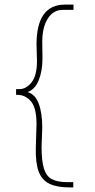

<svg xmlns="http://www.w3.org/2000/svg" viewBox="-20 -721 415 836"><path d="M282 95Q228 95 195 79Q162 63 148 25Q134 -13 136 -80L139 -180Q139 -251 115 -279.5Q91 -308 55 -308H50V-333H65Q94 -333 117.5 -362.5Q141 -392 141 -455L139 -527Q139 -701 263 -701H300V-678H253Q212 -678 188 -640Q164 -602 164 -538L165 -468Q165 -413 149 -372.5Q133 -332 100 -320Q133 -311 148.5 -270Q164 -229 164 -165L161 -81Q161 -20 171.5 13.5Q182 47 206.5 59.5Q231 72 271 72H299V95Z"/></svg>

Font: Inconsolata Condensed ExtraLight
Style: Regular
Weight: 200
Width: 3
Monospace: yes
Designer: Raph Levien, Cyreal, Brenton Simpson
Foundry: Raph Levien, Cyreal, Google
Version: Version 3.100; ttfautohint (v1.8.4.7-5d5b)